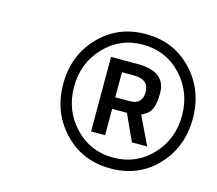

<svg xmlns="http://www.w3.org/2000/svg" viewBox="-83 -811 853 754"><g transform="rotate(15 343.0 -434.0)"><path d="M423.5 -161Q309 -161 234 -240Q159 -319 159 -434.5Q159 -550 234 -628.5Q309 -707 423 -707Q537 -707 611.5 -628Q686 -549 686 -433.5Q686 -318 612 -239.5Q538 -161 423.5 -161ZM422.5 -664Q329 -664 266 -597Q203 -530 203 -434.5Q203 -339 266 -272Q329 -205 422.5 -205Q516 -205 579 -271.5Q642 -338 642 -434Q642 -530 579 -597Q516 -664 422.5 -664ZM370 -389V-282H313V-585H423Q479 -585 507.5 -563Q536 -541 536 -496.5Q536 -452 525 -430.5Q514 -409 486 -397L541 -282H479L430 -389ZM370 -538V-436H429Q480 -436 480 -487Q480 -538 418 -538Z"/></g></svg>

Font: Titillium Web
Style: Italic
Weight: 400
Italic angle: -13°
Version: Version 1.002;PS 57.000;hotconv 1.0.70;makeotf.lib2.5.55311